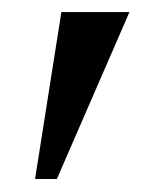

<svg xmlns="http://www.w3.org/2000/svg" viewBox="-20 -853 232 310"><path d="M79.1 -833.5H189L71.8 -564H36.6Z"/></svg>

Font: Mako
Style: Regular
Weight: 400
Designer: vernon adams
Foundry: vernon adams
Version: Version 1.000